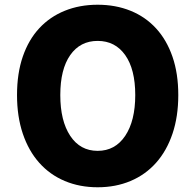

<svg xmlns="http://www.w3.org/2000/svg" viewBox="-20 -778 826 812"><path d="M393 14Q317 14 254 -12.5Q191 -39 146 -89.5Q101 -140 76.5 -212.5Q52 -285 52 -376Q52 -468 76.5 -539Q101 -610 146 -658.5Q191 -707 254 -732.5Q317 -758 393 -758Q469 -758 532 -732.5Q595 -707 640 -658Q685 -609 709.5 -538Q734 -467 734 -376Q734 -285 709.5 -212.5Q685 -140 640 -89.5Q595 -39 532 -12.5Q469 14 393 14ZM393 -140Q467 -140 509.5 -203.5Q552 -267 552 -376Q552 -485 509.5 -545Q467 -605 393 -605Q319 -605 277 -545Q235 -485 235 -376Q235 -267 277 -203.5Q319 -140 393 -140Z"/></svg>

Font: Kinto Sans Black
Style: Regular
Weight: 900
Designer: Authors: Ryoko NISHIZUKA  (kana & ideographs); Paul D. Hunt (Latin, Greek & Cyrillic); Wenlong ZHANG  (bopomofo); Sandol
Foundry: Adobe Systems Incorporated, ookami Inc.
Version: Version 0.001